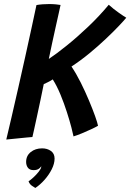

<svg xmlns="http://www.w3.org/2000/svg" viewBox="-20 -673 644 948"><path d="M11 16Q21.5 -27.5 37 -94.5Q52.5 -161.5 70.2 -239.5Q88 -317.5 105.2 -395.5Q122.5 -473.5 136.8 -539.8Q151 -606 160 -648Q173 -650.5 190.5 -651.8Q208 -653 223 -653Q240.5 -653 255.8 -651.5Q271 -650 279 -648.5Q276.5 -636.5 270 -607.5Q263.5 -578.5 255 -540.2Q246.5 -502 237.5 -460.5Q228.5 -419 221 -382Q258 -406.5 309.2 -447.8Q360.5 -489 415.2 -541Q470 -593 517 -649.5Q539 -629.5 565.5 -610.8Q592 -592 603.5 -585.5Q592 -571.5 566 -544Q540 -516.5 503.2 -481.8Q466.5 -447 423 -411Q379.5 -375 333 -344.5Q356.5 -309.5 378.8 -265Q401 -220.5 419.2 -177Q437.5 -133.5 449.5 -99.8Q461.5 -66 464 -52Q452 -45 430.2 -34.8Q408.5 -24.5 384.8 -14.8Q361 -5 343 0.5Q341 -11 332.5 -43.8Q324 -76.5 310.2 -119.5Q296.5 -162.5 278.8 -205.5Q261 -248.5 240.5 -281Q231 -274.5 217.5 -267.8Q204 -261 196 -257.5Q189 -222 180 -179.8Q171 -137.5 162.5 -98Q154 -58.5 147.8 -30.8Q141.5 -3 140 3.5Q132 4 111 6Q90 8 63.2 10.8Q36.5 13.5 11 16ZM154.5 255Q150 252.5 138 244.5Q126 236.5 121 222Q131.5 215.5 145.8 202.2Q160 189 171.2 174.8Q182.5 160.5 183.5 151.5Q184 149 183.5 148Q179.5 155.5 170.2 161.2Q161 167 146 167Q126.5 167 117.8 155.2Q109 143.5 109 126.5Q109 96 131.8 77.8Q154.5 59.5 188 59.5Q213 59.5 231.2 72.2Q249.5 85 249.5 110Q249.5 135 235.5 162.8Q221.5 190.5 199.8 215Q178 239.5 154.5 255Z"/></svg>

Font: Grandstander Medium
Style: Italic
Weight: 500
Italic angle: -15°
Designer: Tyler Finck
Foundry: Etcetera Type Co
Version: Version 1.200; ttfautohint (v1.8.3)